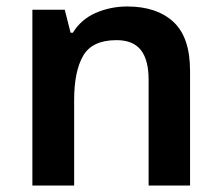

<svg xmlns="http://www.w3.org/2000/svg" viewBox="-20 -573 684 593"><path d="M373 -553Q464 -553 515.5 -505.5Q567 -458 567 -354V0H439V-327Q439 -388 415 -418.5Q391 -449 340 -449Q265 -449 237 -401Q209 -353 209 -264V0H80V-543H180L198 -472H205Q231 -514 276.5 -533.5Q322 -553 373 -553Z"/></svg>

Font: Noto Traditional Nushu SemiBold
Style: Regular
Weight: 600
Version: Version 2.003